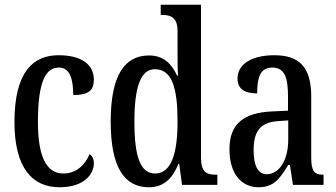

<svg xmlns="http://www.w3.org/2000/svg" viewBox="-20 -780 1416 810"><path d="M231 10C338 10 376 -48 376 -91C376 -110 369 -122 358 -130C340 -86 303 -48 247 -48C173 -48 140 -125 140 -266C140 -444 176 -495 229 -495C276 -495 289 -443 289 -379C354 -379 376 -399 376 -444C376 -507 325 -547 227 -547C122 -547 41 -480 41 -265C41 -68 119 10 231 10Z M608 10C672 10 708 -28 733 -89H736L748 0H897V-43H889C851 -43 828 -55 828 -115V-760H658V-717H664C699 -717 729 -708 729 -649V-567C729 -530 729 -492 731 -461H727C704 -511 670 -546 609 -546C504 -546 447 -460 447 -267C447 -75 504 10 608 10ZM634 -48C572 -48 547 -120 547 -266C547 -409 572 -488 633 -488C706 -488 729 -409 729 -267C729 -133 703 -48 634 -48Z M1071 10C1137 10 1161 -28 1196 -84H1203L1216 0H1345V-43H1342C1306 -43 1293 -59 1293 -115V-373C1293 -500 1240 -547 1137 -547C1045 -547 982 -511 982 -449C982 -407 1009 -386 1065 -386C1065 -452 1077 -495 1129 -495C1183 -495 1195 -448 1195 -373V-313L1129 -310C1008 -305 948 -257 948 -151C948 -41 1003 10 1071 10ZM1105 -45C1067 -45 1050 -84 1050 -145C1050 -223 1075 -264 1153 -269L1196 -272V-191C1196 -107 1160 -45 1105 -45Z"/></svg>

Font: Noto Serif Tamil ExtraCondensed Medium
Style: Italic
Weight: 500
Width: 2
Italic angle: -12°
Designer: Indian Type Foundry, Tom Grace, and the Monotype Design Team
Foundry: Monotype Imaging Inc.
Version: Version 2.003